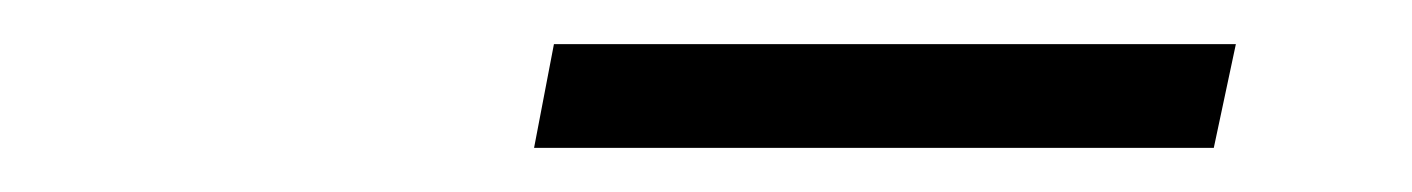

<svg xmlns="http://www.w3.org/2000/svg" viewBox="-20 -712 640 87"><path d="M231 -692H540L530 -645H222Z"/></svg>

Font: Montserrat Alternates
Style: Italic
Weight: 400
Italic angle: -11.3°
Designer: Julieta Ulanovsky
Foundry: Julieta Ulanovsky
Version: Version 7.200